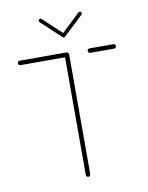

<svg xmlns="http://www.w3.org/2000/svg" viewBox="-78 -731 609 788"><g transform="rotate(-10 226.5 -337.5)"><path d="M235.6 -509.3V-9.6Q235.6 -5.9 233 -3.1Q230.4 -0.4 226.3 -0.4Q222.6 -0.4 219.8 -3.1Q217 -5.9 217 -9.6V-509.3ZM22.2 -509.3Q22.2 -513.3 25 -515.9Q27.8 -518.5 31.5 -518.5H226.3Q230 -518.5 232.8 -515.7Q235.6 -513 235.6 -509.3Q235.6 -505.6 232.8 -502.8Q230 -500 226.3 -500H31.5Q27.8 -500 25 -502.8Q22.2 -505.6 22.2 -509.3ZM313 -509.3Q313 -513.3 315.7 -515.9Q318.5 -518.5 322.2 -518.5H421.5Q425.2 -518.5 428 -515.7Q430.7 -513 430.7 -509.3Q430.7 -505.6 428 -502.8Q425.2 -500 421.5 -500H322.2Q318.5 -500 315.7 -502.8Q313 -505.6 313 -509.3ZM136.7 -665.9Q136.7 -669.3 138.9 -671.5Q141.1 -673.7 144.4 -673.7Q147.4 -673.7 149.6 -671.5L232.2 -594.4Q234.4 -592.2 234.4 -588.9Q234.4 -585.6 232.2 -583.3Q230 -581.1 226.7 -581.1Q223.7 -581.1 221.5 -583.3L138.9 -660.4Q136.7 -662.6 136.7 -665.9ZM308.1 -673.7Q311.5 -673.7 313.7 -671.5Q315.9 -669.3 315.9 -665.9Q315.9 -662.6 313.7 -660.4L232.2 -583.7L221.9 -594.8L303 -671.5Q305.2 -673.7 308.1 -673.7Z"/></g></svg>

Font: 26F Galaxy Sans Hairline
Style: Regular
Weight: 50
Designer: C₂₉H₂₅N₃O₅
Version: Version 1.100